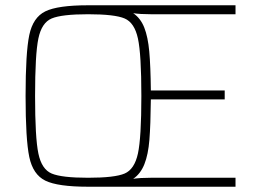

<svg xmlns="http://www.w3.org/2000/svg" viewBox="-20 -708 961 728"><path d="M77 -344Q77 -508 91 -575Q105 -642 152 -665Q199 -688 314 -688H873V-654H552Q511 -654 485 -658Q513 -639 527 -603.5Q541 -568 546 -512.5Q551 -457 552 -365H832V-331H552Q551 -234 546.5 -178Q542 -122 527.5 -85.5Q513 -49 485 -30Q511 -34 552 -34H873V0H314Q199 0 152 -23Q105 -46 91 -113Q77 -180 77 -344ZM516 -344Q516 -502 503 -562Q490 -622 452.5 -638Q415 -654 314 -654Q214 -654 176 -638Q138 -622 125.5 -562Q113 -502 113 -344Q113 -186 125.5 -126Q138 -66 176 -50Q214 -34 314 -34Q415 -34 452.5 -50Q490 -66 503 -126Q516 -186 516 -344Z"/></svg>

Font: Saira Semi Condensed Thin
Style: Regular
Weight: 100
Width: 4
Designer: Hector Gatti with collaboration of the Omnibus-Type team
Foundry: Omnibus-Type
Version: Version 1.001; ttfautohint (v1.8)